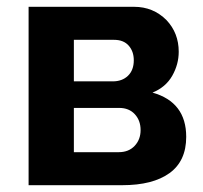

<svg xmlns="http://www.w3.org/2000/svg" viewBox="-20 -544 597 564"><path d="M64 0H339Q429 0 478 -35.5Q527 -71 527 -142Q527 -244 428 -272Q467 -288 486 -321.5Q505 -355 505 -392Q505 -447 469 -485Q430 -524 374 -524H64ZM197 -427H315Q343 -427 358 -410Q373 -393 373 -367Q373 -338 356 -321.5Q339 -305 311 -305H197ZM197 -227H330Q359 -227 376 -208.5Q393 -190 393 -162Q393 -134 375.5 -115.5Q358 -97 329 -97H197Z"/></svg>

Font: RT Raleway Bold
Style: Regular
Weight: 400
Designer: Matt McInerney, Pablo Impallari, Rodrigo Fuenzalida — Edited by Milan Moffatt in April 2016
Foundry: Matt McInerney, Pablo Impallari, Rodrigo Fuenzalida — Edited by Milan Moffatt in April 2016
Version: Version 3.001